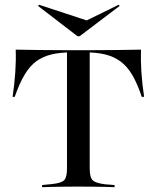

<svg xmlns="http://www.w3.org/2000/svg" viewBox="-20 -777 650 797"><path d="M298.4 -2.4Q269.4 -2.4 243.1 -2Q216.9 -1.6 194.8 -1.2Q172.6 -0.8 154.8 0V-8.9L195.2 -12.9Q234.7 -16.9 246.4 -29Q258.1 -41.1 258.1 -78.2V-201.6H352.4V-78.2Q352.4 -41.1 364.5 -29Q376.6 -16.9 415.3 -12.1L455.6 -8.9V0Q437.9 -0.8 415.7 -1.2Q393.5 -1.6 367.7 -2Q341.9 -2.4 312.1 -2.4H305.6ZM278.2 -559.7Q230.6 -559.7 194.4 -551.2Q158.1 -542.7 130.6 -522.6Q103.2 -502.4 81.9 -466.5Q60.5 -430.6 41.1 -375H32.3Q40.3 -429 43.5 -477.8Q46.8 -526.6 45.2 -571Q87.9 -570.2 142.7 -569.4Q197.6 -568.5 274.2 -568.5H335.5Q412.9 -568.5 467.7 -569.4Q522.6 -570.2 565.3 -571Q563.7 -526.6 566.9 -477.8Q570.2 -429 578.2 -375H568.5Q550 -430.6 528.6 -466.5Q507.3 -502.4 479.4 -522.6Q451.6 -542.7 415.7 -551.2Q379.8 -559.7 332.3 -559.7ZM258.1 -201.6V-562.9H352.4V-201.6ZM472.6 -757.3 476.6 -752.4 310.5 -626.6H301.6L137.9 -752.4L141.9 -757.3L358.1 -686.3L312.9 -679Z"/></svg>

Font: Playfair 144pt SemiExpanded Medium
Style: Regular
Weight: 500
Width: 6
Designer: Claus Eggers Sørensen
Foundry: Claus Eggers Sørensen
Version: Version 2.203